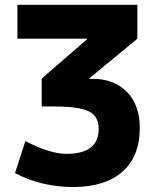

<svg xmlns="http://www.w3.org/2000/svg" viewBox="-20 -750 634 780"><path d="M41 -46.9 83 -176.8Q183.6 -125 250 -125Q380.9 -125 380.9 -226.6Q380.9 -276.4 342.3 -296.9Q303.7 -317.4 199.2 -317.4H149.4V-430.7L334 -590.8V-592.8H50.8V-730.5H538.1V-592.8L342.8 -431.6V-429.7H356.4Q443.4 -429.7 495.6 -376.5Q547.9 -323.2 547.9 -230.5Q547.9 -114.3 477.1 -52.2Q406.2 9.8 277.3 9.8Q148.4 9.8 41 -46.9Z"/></svg>

Font: GenEi M Gothic v2 Heavy
Style: Regular
Weight: 800
Version: Version 2.0